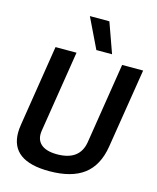

<svg xmlns="http://www.w3.org/2000/svg" viewBox="-135 -1020 919 1122"><g transform="rotate(15 325.0 -458.5)"><path d="M271 10Q38 10 38 -161Q38 -173 39 -184Q40 -195 43 -214L120 -700H247L169 -209Q160 -155 191.5 -126Q223 -97 290 -97Q428 -97 446 -214L523 -700H650L573 -219Q554 -102 480 -46Q406 10 271 10ZM355 -745 267 -927H385L450 -745Z"/></g></svg>

Font: Georama SemiBold
Style: Italic
Weight: 600
Italic angle: -9°
Designer: Jean-Baptiste Levee
Foundry: Production Type
Version: Version 1.000